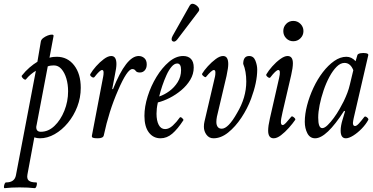

<svg xmlns="http://www.w3.org/2000/svg" viewBox="-77 -708 1943 1001"><path d="M-53 273Q-57 273 -56.5 265.5Q-56 258 -53 250.5Q-50 243 -45 243Q-1 243 6 206L110 -339Q98 -332 84 -320.5Q70 -309 58 -294Q55 -291 49 -294.5Q43 -298 38.5 -304.5Q34 -311 37 -314Q56 -338 77 -356Q98 -374 118 -386L136 -492Q138 -502 148.5 -510Q159 -518 172 -523Q185 -528 194.5 -527.5Q204 -527 202 -519L181 -407Q191 -410 200 -411Q209 -412 219 -412Q275 -412 309.5 -367.5Q344 -323 344 -250Q344 -199 326 -152Q308 -105 277 -67.5Q246 -30 208 -8.5Q170 13 131 13Q126 13 118.5 12Q111 11 102 8L66 202Q62 224 73 233.5Q84 243 112 243Q116 243 115.5 250.5Q115 258 112 265.5Q109 273 104 273Q87 271 67.5 270Q48 269 25 269Q3 269 -16.5 270Q-36 271 -53 273ZM136 -21Q175 -21 207 -51.5Q239 -82 258.5 -130.5Q278 -179 278 -232Q278 -268 269 -298.5Q260 -329 243.5 -348Q227 -367 204 -367Q197 -367 188.5 -366Q180 -365 172 -362L114 -57Q113 -53 112.5 -50Q112 -47 112 -45Q112 -21 136 -21Z M432 13Q413 13 407 10Q401 7 402 0L461 -309Q462 -314 462.5 -319Q463 -324 463 -330Q463 -343 455 -343Q444 -343 416 -307Q411 -300 400.5 -307.5Q390 -315 394 -322Q405 -341 424 -362.5Q443 -384 464.5 -400Q486 -416 503 -416Q530 -416 530 -374Q530 -364 528 -350Q526 -336 521 -312L508 -244L512 -243Q581 -416 646 -416Q663 -416 675.5 -405Q688 -394 688 -372Q688 -353 678 -341.5Q668 -330 652 -330Q636 -330 630 -339Q624 -348 613 -348Q586 -348 538 -236Q491 -129 464 -2Q461 13 432 13Z M760 13Q722 13 699 -17.5Q676 -48 676 -104Q676 -152 693 -206Q710 -260 739 -307.5Q768 -355 804 -385.5Q840 -416 878 -416Q904 -416 918.5 -401Q933 -386 933 -356Q933 -322 915 -292Q897 -262 868.5 -238Q840 -214 807.5 -197.5Q775 -181 746 -174Q742 -156 740.5 -142Q739 -128 739 -115Q739 -79 750.5 -57Q762 -35 784 -35Q804 -35 824 -53.5Q844 -72 860 -95Q864 -100 872.5 -92.5Q881 -85 879 -81Q849 -35 821 -11Q793 13 760 13ZM753 -205Q780 -214 806 -233Q832 -252 849.5 -280Q867 -308 867 -343Q867 -377 847 -377Q832 -377 817.5 -360Q803 -343 791 -316.5Q779 -290 769 -260.5Q759 -231 753 -205ZM847 -502Q834 -486 823 -493Q812 -500 823 -521L912 -679Q920 -692 934 -687Q948 -682 957 -670Q966 -658 958 -648Z M1036 13Q1013 13 999.5 -5.5Q986 -24 986 -47Q986 -62 989 -74L1044 -309Q1045 -314 1045.5 -319Q1046 -324 1046 -330Q1046 -343 1038 -343Q1027 -343 997 -307Q994 -303 984 -311Q974 -319 977 -324Q987 -341 1006.5 -362.5Q1026 -384 1047.5 -400Q1069 -416 1086 -416Q1113 -416 1113 -374Q1113 -364 1111 -350Q1109 -336 1104 -312L1054 -100Q1051 -85 1051 -72Q1051 -56 1058 -46.5Q1065 -37 1079 -37Q1113 -37 1159 -119Q1207 -199 1207 -283Q1207 -309 1203 -332.5Q1199 -356 1191 -375Q1191 -416 1222 -416Q1245 -416 1254.5 -392Q1264 -368 1264 -345Q1264 -279 1232 -193Q1213 -142 1181.5 -94.5Q1150 -47 1112.5 -17Q1075 13 1036 13Z M1452 -493Q1430 -493 1415 -508.5Q1400 -524 1400 -546Q1400 -568 1415 -583.5Q1430 -599 1452 -599Q1474 -599 1489.5 -583.5Q1505 -568 1505 -546Q1505 -524 1489.5 -508.5Q1474 -493 1452 -493ZM1350 13Q1321 13 1321 -27Q1321 -51 1330 -90L1378 -301Q1388 -343 1374 -343Q1362 -343 1332 -304Q1328 -299 1318 -307Q1308 -315 1312 -321Q1323 -340 1342.5 -362Q1362 -384 1384 -400Q1406 -416 1422 -416Q1450 -416 1450 -378Q1450 -355 1441 -316L1396 -123Q1387 -85 1387.5 -70.5Q1388 -56 1397 -56Q1403 -56 1413.5 -67Q1424 -78 1442 -100Q1446 -104 1455.5 -96Q1465 -88 1462 -83Q1449 -64 1429 -41.5Q1409 -19 1388 -3Q1367 13 1350 13Z M1566 13Q1539 13 1525.5 -13Q1512 -39 1512 -73Q1512 -113 1524 -159Q1536 -205 1557 -250Q1578 -295 1606 -331.5Q1634 -368 1665.5 -390Q1697 -412 1729 -412Q1756 -412 1777 -389L1786 -420Q1788 -428 1803 -430.5Q1818 -433 1831.5 -430.5Q1845 -428 1843 -420L1767 -92Q1766 -85 1764.5 -79Q1763 -73 1763 -67Q1763 -51 1774 -51Q1782 -51 1794 -64Q1806 -77 1822 -98Q1827 -104 1836.5 -96Q1846 -88 1843 -83Q1830 -59 1808.5 -37Q1787 -15 1764.5 -1Q1742 13 1726 13Q1699 13 1699 -27Q1699 -40 1701.5 -54Q1704 -68 1708 -81L1722 -128L1717 -130Q1625 13 1566 13ZM1603 -40Q1615 -40 1631 -55.5Q1647 -71 1663.5 -93.5Q1680 -116 1693.5 -140Q1707 -164 1715 -180Q1726 -203 1734 -224Q1742 -245 1747 -267L1765 -342Q1750 -380 1719 -380Q1698 -380 1678 -360Q1658 -340 1640.5 -307.5Q1623 -275 1610 -236.5Q1597 -198 1589.5 -161Q1582 -124 1582 -95Q1582 -40 1603 -40Z"/></svg>

Font: Junicode Two Beta Condensed
Style: Italic
Weight: 400
Width: 3
Italic angle: -9°
Version: Version 1.053; ttfautohint (v1.8.4)